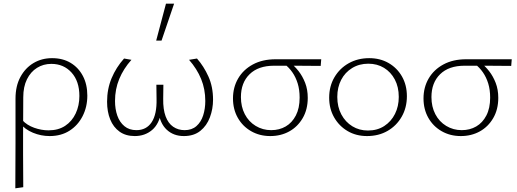

<svg xmlns="http://www.w3.org/2000/svg" viewBox="-20 -731 2798 1040"><path d="M63 289Q63 228 63.5 166.5Q64 105 64 44Q64 -17 64 -77.5Q64 -138 64 -197Q64 -265 90.5 -314Q117 -363 161.5 -389.5Q206 -416 262 -416Q320 -416 362.5 -390.5Q405 -365 429 -319.5Q453 -274 453 -213Q453 -152 427.5 -102Q402 -52 356.5 -23Q311 6 249 6Q202 6 158.5 -12Q115 -30 89 -63L102 -79Q126 -53 165 -39Q204 -25 243 -25Q296 -25 333 -49.5Q370 -74 390 -116.5Q410 -159 410 -211Q410 -291 367.5 -338Q325 -385 258 -385Q215 -385 180.5 -363.5Q146 -342 126 -301.5Q106 -261 106 -204Q106 -147 105.5 -95.5Q105 -44 105 4Q105 52 105 98Q105 144 105.5 190Q106 236 106 283Z M710 6Q661 6 627.5 -18Q594 -42 577 -84Q560 -126 560 -180Q560 -249 584.5 -307.5Q609 -366 652 -414L692 -407Q649 -359 626 -303.5Q603 -248 603 -184Q603 -140 615.5 -104.5Q628 -69 654 -47.5Q680 -26 719 -26Q773 -26 801.5 -69Q830 -112 828 -195L827 -272H865L864 -196Q863 -139 877 -101Q891 -63 918 -44.5Q945 -26 980 -26Q1019 -26 1044 -48Q1069 -70 1080.5 -106Q1092 -142 1092 -184Q1092 -248 1069.5 -303Q1047 -358 1004 -407L1047 -414Q1084 -372 1109 -316.5Q1134 -261 1134 -191Q1134 -141 1117 -95.5Q1100 -50 1065 -22Q1030 6 976 6Q920 6 883 -28.5Q846 -63 838 -129H854Q843 -60 804 -27Q765 6 710 6ZM826 -511 879 -711H923L855 -511Z M1444 6Q1386 6 1340 -20.5Q1294 -47 1268 -93Q1242 -139 1242 -198Q1242 -258 1270 -306Q1298 -354 1350 -382Q1402 -410 1473 -410H1720L1717 -374Q1652 -375 1585.5 -375Q1519 -375 1464 -375Q1379 -375 1332 -329Q1285 -283 1285 -205Q1285 -153 1306 -112.5Q1327 -72 1365 -49Q1403 -26 1449 -26Q1493 -26 1527.5 -46Q1562 -66 1582.5 -105.5Q1603 -145 1603 -202Q1603 -245 1592.5 -279Q1582 -313 1563.5 -339.5Q1545 -366 1521 -384L1552 -391Q1576 -373 1597.5 -345.5Q1619 -318 1633 -282Q1647 -246 1647 -201Q1647 -138 1619.5 -91Q1592 -44 1546.5 -19Q1501 6 1444 6Z M1968 6Q1909 6 1863 -21Q1817 -48 1790 -95Q1763 -142 1763 -202Q1763 -264 1791.5 -312.5Q1820 -361 1869 -388.5Q1918 -416 1980 -416Q2039 -416 2085 -389.5Q2131 -363 2157.5 -316.5Q2184 -270 2184 -210Q2184 -148 2156 -99Q2128 -50 2079.5 -22Q2031 6 1968 6ZM1973 -24Q2024 -24 2061.5 -48.5Q2099 -73 2119.5 -114Q2140 -155 2140 -206Q2140 -260 2118.5 -300.5Q2097 -341 2060 -363.5Q2023 -386 1975 -386Q1926 -386 1887.5 -362.5Q1849 -339 1828 -298.5Q1807 -258 1807 -206Q1807 -152 1829 -111Q1851 -70 1888.5 -47Q1926 -24 1973 -24Z M2476 6Q2418 6 2372 -20.5Q2326 -47 2300 -93Q2274 -139 2274 -198Q2274 -258 2302 -306Q2330 -354 2382 -382Q2434 -410 2505 -410H2752L2749 -374Q2684 -375 2617.5 -375Q2551 -375 2496 -375Q2411 -375 2364 -329Q2317 -283 2317 -205Q2317 -153 2338 -112.5Q2359 -72 2397 -49Q2435 -26 2481 -26Q2525 -26 2559.5 -46Q2594 -66 2614.5 -105.5Q2635 -145 2635 -202Q2635 -245 2624.5 -279Q2614 -313 2595.5 -339.5Q2577 -366 2553 -384L2584 -391Q2608 -373 2629.5 -345.5Q2651 -318 2665 -282Q2679 -246 2679 -201Q2679 -138 2651.5 -91Q2624 -44 2578.5 -19Q2533 6 2476 6Z"/></svg>

Font: Ysabeau Infant ExtraLight
Style: Regular
Weight: 250
Designer: Christian Thalmann (Catharsis Fonts)
Version: Version 2.001;gftools[0.9.30]; featfreeze: ss01,ss02,lnum